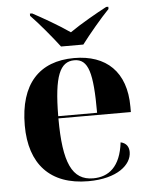

<svg xmlns="http://www.w3.org/2000/svg" viewBox="-54 -811 680 866"><g transform="rotate(-5 285.5 -378.0)"><path d="M241 -606H342C376 -651 432 -718 469 -756V-766H459C416 -743 341 -701 291 -666C241 -701 167 -743 124 -766H114V-756C151 -718 207 -651 241 -606ZM311 10C443 10 508 -48 508 -105C508 -127 498 -146 471 -152C458 -42 404 -1 334 -1C239 -1 201 -82 201 -284H529V-308C529 -467 440 -549 295 -549C137 -549 47 -453 47 -265C47 -91 138 10 311 10ZM377 -294H201C202 -475 230 -539 295 -539C359 -539 377 -475 377 -294Z"/></g></svg>

Font: Noto Serif Display
Style: Bold
Weight: 700
Designer: Monotype Design Team
Foundry: Monotype Imaging Inc.
Version: Version 2.009